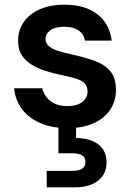

<svg xmlns="http://www.w3.org/2000/svg" viewBox="-20 -534 562 818"><path d="M268 12Q202 12 152 -9.5Q102 -31 73.5 -69.5Q45 -108 40 -158H160Q165 -137 178.5 -119.5Q192 -102 214 -92Q236 -82 267 -82Q296 -82 315 -90.5Q334 -99 343.5 -113Q353 -127 353 -143Q353 -167 340 -179.5Q327 -192 302.5 -199.5Q278 -207 243 -214Q209 -221 175.5 -231.5Q142 -242 115.5 -258Q89 -274 73 -298.5Q57 -323 57 -360Q57 -404 80.5 -439Q104 -474 148.5 -494Q193 -514 255 -514Q342 -514 394.5 -473.5Q447 -433 456 -361H342Q337 -389 314.5 -404.5Q292 -420 254 -420Q215 -420 194.5 -405Q174 -390 174 -367Q174 -351 186.5 -339Q199 -327 223.5 -318.5Q248 -310 282 -303Q337 -291 380 -276Q423 -261 448.5 -232.5Q474 -204 474 -150Q474 -103 449 -66Q424 -29 378 -8.5Q332 12 268 12ZM179 264V194H287Q316 194 330 185Q344 176 344 155Q344 137 330 128Q316 119 287 119H229V-5H304V54Q339 54 368.5 64.5Q398 75 416 98.5Q434 122 434 158Q434 193 416.5 216.5Q399 240 369.5 252Q340 264 305 264Z"/></svg>

Font: DM Sans 16pt SemiBold
Style: Regular
Weight: 600
Version: Version 4.004;gftools[0.9.30]